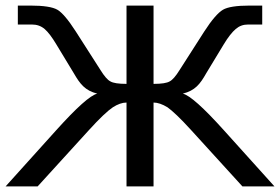

<svg xmlns="http://www.w3.org/2000/svg" viewBox="-26 -669 1005 689"><path d="M428 -368C399 -368 380 -371 370 -377C360 -382 348 -396 335 -417L246 -556C219 -598 197 -624 180 -634C163 -644 130 -649 83 -649H38V-581H89C106 -581 121 -576 134 -565C147 -554 161 -535 176 -510L239 -406C261 -368 279 -344 323 -333C298 -327 249 -283 176 -202L-6 0H109L293 -202C332 -245 361 -272 379 -284C396 -295 413 -301 428 -301V0H525V-301C540 -301 557 -295 575 -284C592 -272 621 -245 660 -202L844 0H959L777 -202C704 -283 655 -327 630 -333C674 -344 692 -367 714 -406L777 -510C792 -535 807 -554 820 -565C833 -576 847 -581 864 -581H915V-649H870C823 -649 791 -644 774 -634C757 -624 734 -598 707 -556L618 -417C605 -396 593 -382 583 -377C573 -371 554 -368 525 -368V-649H428Z"/></svg>

Font: Gamestation Text
Style: Bold
Weight: 400
Designer: Jonas Hecksher
Foundry: Jonas Hecksher, Playtypeª, e-types AS
Version: Version 1.003